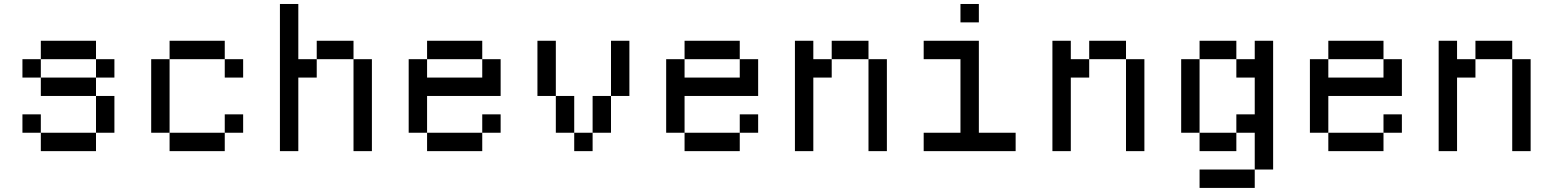

<svg xmlns="http://www.w3.org/2000/svg" viewBox="-20 -747 7676 949"><path d="M454.5 -90.9H181.8V0H454.5ZM181.8 -90.9V-181.8H90.9V-90.9ZM454.5 -545.5H181.8V-454.5H454.5ZM90.9 -454.5V-363.6H181.8V-454.5ZM181.8 -363.6V-272.7H454.5V-363.6ZM454.5 -272.7V-90.9H545.5V-272.7ZM454.5 -454.5V-363.6H545.5V-454.5Z M818.2 -545.5V-454.5H1090.9V-545.5ZM727.3 -454.5V-90.9H818.2V-454.5ZM818.2 -90.9V0H1090.9V-90.9ZM1090.9 -454.5V-363.6H1181.8V-454.5ZM1090.9 -181.8V-90.9H1181.8V-181.8Z M1363.6 -727.3V0H1454.5V-363.6H1545.5V-454.5H1454.5V-727.3ZM1727.3 -454.5V0H1818.2V-454.5ZM1545.5 -545.5V-454.5H1727.3V-545.5Z M2090.9 -545.5V-454.5H2363.6V-545.5ZM2000 -454.5V-90.9H2090.9V-272.7H2454.5V-454.5H2363.6V-363.6H2090.9V-454.5ZM2090.9 -90.9V0H2363.6V-90.9ZM2363.6 -181.8V-90.9H2454.5V-181.8Z M2636.4 -545.5V-272.7H2727.3V-545.5ZM3000 -545.5V-272.7H3090.9V-545.5ZM2818.2 -90.9V-272.7H2727.3V-90.9ZM2818.2 -90.9V0H2909.1V-90.9ZM2909.1 -272.7V-90.9H3000V-272.7Z M3363.6 -545.5V-454.5H3636.4V-545.5ZM3272.7 -454.5V-90.9H3363.6V-272.7H3727.3V-454.5H3636.4V-363.6H3363.6V-454.5ZM3363.6 -90.9V0H3636.4V-90.9ZM3636.4 -181.8V-90.9H3727.3V-181.8Z M3909.1 -545.5V0H4000V-363.6H4090.9V-454.5H4000V-545.5ZM4090.9 -545.5V-454.5H4272.7V-545.5ZM4272.7 -454.5V0H4363.6V-454.5Z M4727.3 -454.5V-90.9H4545.5V0H5000V-90.9H4818.2V-545.5H4545.5V-454.5ZM4727.3 -727.3V-636.4H4818.2V-727.3Z M5181.8 -545.5V0H5272.7V-363.6H5363.6V-454.5H5272.7V-545.5ZM5363.6 -545.5V-454.5H5545.5V-545.5ZM5545.5 -454.5V0H5636.4V-454.5Z M5909.1 -545.5V-454.5H6090.9V-545.5ZM5818.2 -454.5V-90.9H5909.1V-454.5ZM5909.1 -90.9V0H6090.9V-90.9ZM5909.1 90.9V181.8H6181.8V90.9ZM6090.9 -181.8V-90.9H6181.8V90.9H6272.7V-545.5H6181.8V-454.5H6090.9V-363.6H6181.8V-181.8Z M6545.5 -545.5V-454.5H6818.2V-545.5ZM6454.5 -454.5V-90.9H6545.5V-272.7H6909.1V-454.5H6818.2V-363.6H6545.5V-454.5ZM6545.5 -90.9V0H6818.2V-90.9ZM6818.2 -181.8V-90.9H6909.1V-181.8Z M7090.9 -545.5V0H7181.8V-363.6H7272.7V-454.5H7181.8V-545.5ZM7272.7 -545.5V-454.5H7454.5V-545.5ZM7454.5 -454.5V0H7545.5V-454.5Z"/></svg>

Font: Departure Mono
Style: Regular
Weight: 400
Monospace: yes
Designer: Helena Zhang
Version: Version 1.500;Glyphs 3.3.1 (3343)